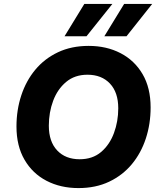

<svg xmlns="http://www.w3.org/2000/svg" viewBox="-20 -948 805 979"><path d="M512 -763 613 -928H756L625 -763ZM309 -763 410 -928H553L421 -763ZM380 11Q289 11 217.5 -26Q146 -63 105 -133.5Q64 -204 64 -303Q64 -387 88.5 -461.5Q113 -536 160 -592.5Q207 -649 275.5 -681.5Q344 -714 432 -714Q523 -714 594.5 -677Q666 -640 707 -570Q748 -500 748 -400Q748 -316 723.5 -241.5Q699 -167 652 -110.5Q605 -54 536.5 -21.5Q468 11 380 11ZM386 -136Q452 -136 495.5 -173Q539 -210 561 -269.5Q583 -329 583 -396Q583 -477 540.5 -522Q498 -567 426 -567Q361 -567 317 -530Q273 -493 251 -434Q229 -375 229 -307Q229 -226 271.5 -181Q314 -136 386 -136Z"/></svg>

Font: Prodigy Sans
Style: Bold Italic
Weight: 700
Italic angle: -13°
Designer: Wei Huang
Foundry: Wei Huang
Version: Version 1.003; ttfautohint (v1.8.3)